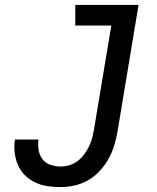

<svg xmlns="http://www.w3.org/2000/svg" viewBox="-20 -755 640 783"><path d="M227 8Q200 8 173.5 4Q147 0 123.5 -11Q100 -22 82 -40Q64 -58 53.5 -81.5Q43 -105 40 -132Q37 -159 41 -186Q41 -186 41 -186Q41 -186 41 -186H137Q137 -186 137 -186Q137 -186 137 -186Q134 -165 137.5 -143.5Q141 -122 153 -106Q165 -90 185 -83Q205 -76 227 -76Q245 -76 263.5 -81.5Q282 -87 297.5 -99Q313 -111 324.5 -127Q336 -143 344 -160Q352 -177 356.5 -195Q361 -213 364 -231L434 -651H287V-735H545L459 -217Q454 -189 445.5 -161Q437 -133 422.5 -107Q408 -81 387 -58Q366 -35 339.5 -20Q313 -5 284 1.5Q255 8 227 8Z"/></svg>

Font: Iosevka Slab Medium Extended
Style: Italic
Weight: 500
Width: 7
Italic angle: -9°
Monospace: yes
Designer: Belleve Invis
Foundry: Belleve Invis
Version: Version 11.1.0; ttfautohint (v1.8.3)